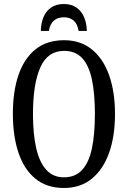

<svg xmlns="http://www.w3.org/2000/svg" viewBox="-20 -925 637 955"><path d="M298 10Q213 10 156.5 -36Q100 -82 72 -165Q44 -248 44 -359Q44 -470 72 -552Q100 -634 156.5 -679.5Q213 -725 299 -725Q380 -725 436.5 -679.5Q493 -634 522.5 -551.5Q552 -469 552 -358Q552 -247 522.5 -164.5Q493 -82 436.5 -36Q380 10 298 10ZM298 -43Q355 -43 389 -80.5Q423 -118 437.5 -188.5Q452 -259 452 -358Q452 -458 437.5 -528Q423 -598 389.5 -635Q356 -672 299 -672Q217 -672 180.5 -589.5Q144 -507 144 -358Q144 -259 160 -188.5Q176 -118 210 -80.5Q244 -43 298 -43ZM183 -771Q184 -809 196 -839Q208 -869 233.5 -887Q259 -905 297 -905Q336 -905 361 -887Q386 -869 398.5 -839Q411 -809 412 -771H371Q365 -807 346 -823Q327 -839 298 -839Q268 -839 248.5 -823Q229 -807 223 -771Z"/></svg>

Font: Noto Serif ExtraCondensed
Style: Regular
Weight: 400
Width: 2
Designer: Monotype Design Team
Foundry: Monotype Imaging Inc.
Version: Version 2.013